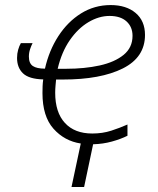

<svg xmlns="http://www.w3.org/2000/svg" viewBox="-20 -561 625 759"><path d="M262.7 178.2 299.3 6.3Q234.9 -3.4 191.4 -52.2Q147.9 -101.1 147.9 -192.9Q147.9 -206.5 148.4 -220.2Q148.9 -233.9 150.9 -247.1Q94.7 -248.5 71 -271Q47.4 -293.5 47.4 -332Q47.4 -349.1 51.8 -364.5Q56.2 -379.9 62.5 -390.6H108.9Q103.5 -380.4 98.9 -366.5Q94.2 -352.5 94.2 -337.4Q94.2 -310.5 109.9 -300Q125.5 -289.6 157.7 -289.6Q173.8 -361.3 210.7 -418.2Q247.6 -475.1 300.5 -508.1Q353.5 -541 417.5 -541Q479 -541 516.1 -509.8Q553.2 -478.5 553.2 -422.9Q553.2 -334.5 465.6 -290.5Q377.9 -246.6 229 -246.6H201.7Q200.7 -236.8 199.5 -222.4Q198.2 -208 198.2 -194.3Q198.2 -116.7 236.6 -75Q274.9 -33.2 344.7 -33.2Q385.3 -33.2 419.9 -44.4Q454.6 -55.7 483.9 -68.8V-24.4Q457.5 -11.2 422.4 -1.5Q387.2 8.3 348.1 9.3L312.5 178.2ZM208 -289.1H241.2Q314.5 -289.1 374 -302.2Q433.6 -315.4 468.8 -344.2Q503.9 -373 503.9 -419.4Q503.9 -454.6 480.2 -476.3Q456.5 -498 413.1 -498Q371.1 -498 329.6 -473.4Q288.1 -448.7 255.9 -402.1Q223.6 -355.5 208 -289.1Z"/></svg>

Font: Open Sans Light
Style: Italic
Weight: 300
Italic angle: -12°
Designer: Monotype Design Team
Foundry: Monotype Imaging Inc.
Version: Version 3.003; ttfautohint (v1.8.4)